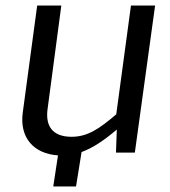

<svg xmlns="http://www.w3.org/2000/svg" viewBox="-20 -551 614 692"><path d="M172 121H254L274 -3C315 -18 355 -45 401 -84L398 -1H466L539 -531H452L399 -139C338 -87 296 -58 238 -58C168 -58 142 -98 152 -162L201 -531H114L62 -145C50 -55 101 3 189 9Z"/></svg>

Font: Cheyenne Sans
Style: Italic
Weight: 400
Italic angle: -8.13011°
Designer: The Public Sans project authors (U.S. Web Design System), Libre Franklin designed by Pablo Impallari and Rodrigo Fuenzal
Foundry: The Cheyenne Sans Project Authors
Version: Version 2.007